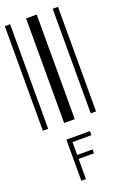

<svg xmlns="http://www.w3.org/2000/svg" viewBox="-171 -645 672 1018"><g transform="rotate(-20 165.0 -135.5)"><path d="M0 0V-590H30V0ZM120 0V-590H180V0ZM270 0V-590H300V0ZM101 87H234V110H127V183H214V205H127V319H101Z"/></g></svg>

Font: Libre Barcode 128 Text
Style: Regular
Weight: 400
Version: Version 1.005; ttfautohint (v1.8.3)